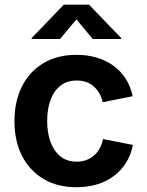

<svg xmlns="http://www.w3.org/2000/svg" viewBox="-20 -786 625 817"><path d="M305.2 10.7Q224.6 10.7 165.3 -24.4Q106 -59.6 73.7 -123Q41.5 -186.5 41.5 -270.5Q41.5 -355 73.7 -418.7Q106 -482.4 165.3 -517.6Q224.6 -552.7 305.2 -552.7Q352.5 -552.7 392.6 -540.5Q432.6 -528.3 463.9 -505.4Q495.1 -482.4 515.6 -450Q536.1 -417.5 544.4 -376.5L417 -351.1Q412.1 -372.6 402.3 -389.4Q392.6 -406.2 378.7 -418.5Q364.7 -430.7 346.7 -437Q328.6 -443.4 306.6 -443.4Q264.6 -443.4 236.8 -421.1Q209 -398.9 194.8 -360.1Q180.7 -321.3 180.7 -271Q180.7 -221.2 194.8 -182.4Q209 -143.6 236.8 -120.8Q264.6 -98.1 306.6 -98.1Q329.1 -98.1 347.4 -105Q365.7 -111.8 380.1 -124.3Q394.5 -136.7 404.1 -154.5Q413.6 -172.4 418.5 -194.3L545.4 -169.4Q537.6 -127.4 516.8 -94.2Q496.1 -61 464.8 -37.4Q433.6 -13.7 393.1 -1.5Q352.5 10.7 305.2 10.7ZM235.4 -620.1H114.7V-624L251.5 -766.1H358.9L495.6 -624V-620.1H374.5L305.2 -703.6Z"/></svg>

Font: Inter
Style: 650
Weight: 650
Designer: Rasmus Andersson
Foundry: rsms
Version: Version 4.001;git-66647c0bb